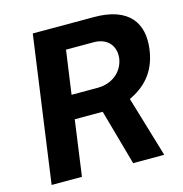

<svg xmlns="http://www.w3.org/2000/svg" viewBox="-109 -842 898 942"><g transform="rotate(-15 340.0 -371.0)"><path d="M518 -308C592 -343 658 -401 674 -518C692 -649 629 -742 452 -742H141L38 0H192L231 -282H373L452 0H610ZM247 -402 278 -623H419C484 -623 527 -581 519 -514C509 -448 454 -402 379 -402Z"/></g></svg>

Font: Cheyenne Sans
Style: Bold Italic
Weight: 700
Italic angle: -8.13011°
Designer: The Public Sans project authors (U.S. Web Design System), Libre Franklin designed by Pablo Impallari and Rodrigo Fuenzal
Foundry: The Cheyenne Sans Project Authors
Version: Version 2.007